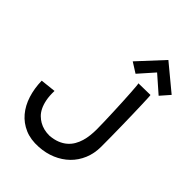

<svg xmlns="http://www.w3.org/2000/svg" viewBox="-273 -1060 1211 1211"><g transform="rotate(45 332.5 -454.5)"><path d="M582 -252Q582 -191.4 561 -141.4Q540 -91.3 502.7 -54.9Q465.3 -18.6 414.6 2.9Q363.8 24.4 304.2 27.8Q235.4 32.2 183.3 9.8Q131.3 -12.7 95.9 -54.7Q60.5 -96.7 42 -154.8Q23.4 -212.9 22 -280.8L125 -292Q123.5 -247.6 130.1 -214.4Q136.7 -181.2 148.7 -157.2Q160.6 -133.3 176.8 -117.7Q192.9 -102.1 210 -92.3Q250 -69.3 301.8 -69.8Q339.8 -72.8 368.4 -84.2Q397 -95.7 417.2 -113.3Q437.5 -130.9 450.7 -153.6Q463.9 -176.3 471.4 -201.9Q479 -227.5 481.9 -255.1Q484.9 -282.7 484.9 -310.1Q484.9 -338.4 483.6 -378.2Q482.4 -418 480.7 -461.4Q479 -504.9 476.8 -547.9Q474.6 -590.8 472.4 -624.8Q470.2 -658.7 468.3 -679.4Q466.3 -700.2 464.8 -700.2L570.8 -702.1Q571.8 -701.7 573 -678.7Q574.2 -655.8 575.4 -618.2Q576.7 -580.6 577.9 -533Q579.1 -485.4 580.1 -435.3Q581.1 -385.3 581.5 -337.4Q582 -289.6 582 -252ZM665 -796.9 610.8 -734.9 500 -832 409.7 -730 341.8 -772.9 494.6 -938Z"/></g></svg>

Font: McLaren
Style: Regular
Weight: 400
Designer: Astigmatic (AOETI)
Foundry: Astigmatic (AOETI)
Version: Version 1.000